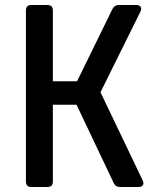

<svg xmlns="http://www.w3.org/2000/svg" viewBox="-20 -750 640 770"><path d="M106 0Q84 0 84 -22V-708Q84 -730 106 -730H170Q192 -730 192 -708V-424H289L431 -714Q439 -730 457 -730H526Q539 -730 544 -722.5Q549 -715 543 -703L383 -380L552 -27Q558 -15 553 -7.5Q548 0 535 0H462Q443 0 436 -16L287 -330H192V-22Q192 0 170 0Z"/></svg>

Font: Pitagon Sans Mono SemiBold
Style: Regular
Weight: 600
Monospace: yes
Designer: Travis Tran
Foundry: Pitagon
Version: Version 1.001; ttfautohint (v1.8.4.7-5d5b);gftools[0.9.26]